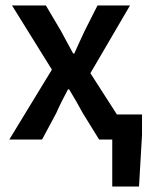

<svg xmlns="http://www.w3.org/2000/svg" viewBox="-20 -511 556 703"><path d="M391 172V0H364V-92H500V-17L489 172ZM14 0 170 -256 24 -491H148L203 -398Q214 -378 225 -357Q236 -336 248 -315H252Q261 -336 271 -357Q281 -378 290 -398L337 -491H456L311 -243L467 0H343L283 -97Q271 -119 258.5 -141Q246 -163 233 -184H229Q218 -163 207 -141.5Q196 -120 186 -97L134 0Z"/></svg>

Font: Source Sans 3 SemiBold
Style: Regular
Weight: 600
Designer: Paul D. Hunt
Foundry: Adobe
Version: Version 3.046;hotconv 1.0.118;makeotfexe 2.5.65603